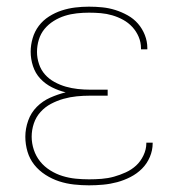

<svg xmlns="http://www.w3.org/2000/svg" viewBox="-20 -548 540 576"><path d="M247 8Q225 8 202 5.5Q179 3 157.5 -4Q136 -11 116.5 -23.5Q97 -36 83 -53.5Q69 -71 62.5 -93Q56 -115 56 -138Q56 -162 64.5 -186Q73 -210 90.5 -227.5Q108 -245 130.5 -255Q153 -265 177 -271Q156 -276 136 -286Q116 -296 101 -312Q86 -328 79 -349.5Q72 -371 72 -393Q72 -413 78 -433.5Q84 -454 96.5 -470.5Q109 -487 127 -498.5Q145 -510 165 -516.5Q185 -523 205.5 -525.5Q226 -528 247 -528Q267 -528 287 -526Q307 -524 326 -518Q345 -512 363 -502Q381 -492 394 -477Q407 -462 414.5 -443Q422 -424 422 -404V-400H403V-403Q403 -421 396 -437.5Q389 -454 377 -467Q365 -480 349.5 -488.5Q334 -497 317 -502Q300 -507 282.5 -508.5Q265 -510 247 -510Q229 -510 210.5 -508Q192 -506 174.5 -500.5Q157 -495 141 -485Q125 -475 113.5 -461Q102 -447 96.5 -429Q91 -411 91 -392Q91 -374 97 -356Q103 -338 115 -324.5Q127 -311 143.5 -302Q160 -293 177.5 -288Q195 -283 213.5 -281Q232 -279 250 -279H303V-261H250Q230 -261 210 -259Q190 -257 170.5 -251.5Q151 -246 133 -236.5Q115 -227 101.5 -212Q88 -197 81.5 -177.5Q75 -158 75 -138Q75 -118 81.5 -98.5Q88 -79 100.5 -63.5Q113 -48 130.5 -37Q148 -26 167.5 -20Q187 -14 207 -12Q227 -10 247 -10Q266 -10 285 -11.5Q304 -13 322 -18Q340 -23 357.5 -31Q375 -39 388.5 -51.5Q402 -64 410.5 -82Q419 -100 419 -118V-120H438V-118Q438 -97 429.5 -77Q421 -57 406 -42Q391 -27 371.5 -17Q352 -7 331.5 -1.5Q311 4 289.5 6Q268 8 247 8Z"/></svg>

Font: Iosevka Term Curly Thin
Style: Regular
Weight: 100
Designer: Belleve Invis
Foundry: Belleve Invis
Version: Version 32.3.0